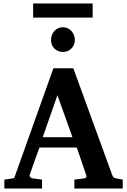

<svg xmlns="http://www.w3.org/2000/svg" viewBox="-20 -1077 726 1097"><path d="M308.1 -533.2 224.1 -293H394ZM404.8 0V-50.8L463.9 -58.1Q468.8 -59.1 472.2 -64.5Q475.6 -69.8 473.1 -75.2L418.9 -233.9H205.1L149.9 -79.1Q147 -71.3 152.8 -64.9Q158.7 -58.6 164.1 -58.1L220.2 -50.8V0H4.9V-50.8L61 -59.1L285.2 -687H398.9L621.1 -77.1Q625 -67.9 628.7 -64.2Q632.3 -60.5 643.1 -58.1L681.2 -50.8V0ZM169.4 -976.6V-1057.1H509.3V-976.6ZM407.7 -848.1Q407.7 -834.5 402.6 -822Q397.5 -809.6 388.2 -800.3Q378.9 -791 366.5 -785.6Q354 -780.3 339.4 -780.3Q324.7 -780.3 312.3 -785.4Q299.8 -790.5 290.8 -799.6Q281.7 -808.6 276.6 -821Q271.5 -833.5 271.5 -848.1Q271.5 -863.3 276.4 -876.5Q281.2 -889.6 290.3 -899.7Q299.3 -909.7 311.8 -915.5Q324.2 -921.4 339.4 -921.4Q353.5 -921.4 366 -915.8Q378.4 -910.2 387.7 -900.1Q397 -890.1 402.3 -876.7Q407.7 -863.3 407.7 -848.1Z"/></svg>

Font: Charis SIL APac
Style: Bold
Weight: 700
Foundry: SIL International
Version: Version 5.000